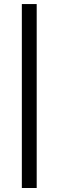

<svg xmlns="http://www.w3.org/2000/svg" viewBox="-20 -743 285 946"><path d="M87.6 183.3V-723H160.8V183.3Z"/></svg>

Font: Archivo Variable SemiBold
Style: Italic
Weight: 600
Italic angle: -10°
Designer: Hector Gatti
Foundry: Omnibus-Type
Version: Version 2.001